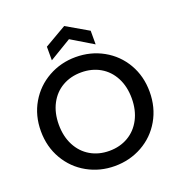

<svg xmlns="http://www.w3.org/2000/svg" viewBox="-158 -1039 1101 1178"><g transform="rotate(-20 392.0 -450.0)"><path d="M37 -349Q37 -451 84.5 -532Q132 -613 213.5 -658.5Q295 -704 392 -704Q490 -704 571.5 -658.5Q653 -613 700 -532Q747 -451 747 -349Q747 -247 700 -165.5Q653 -84 571.5 -38.5Q490 7 392 7Q295 7 213.5 -38.5Q132 -84 84.5 -165.5Q37 -247 37 -349ZM630 -349Q630 -426 599.5 -484Q569 -542 515 -573Q461 -604 392 -604Q323 -604 269 -573Q215 -542 184.5 -484Q154 -426 154 -349Q154 -272 184.5 -213.5Q215 -155 269 -123.5Q323 -92 392 -92Q461 -92 515 -123.5Q569 -155 599.5 -213.5Q630 -272 630 -349ZM392 -821 249 -735V-824L392 -907L535 -824V-735Z"/></g></svg>

Font: Poppins-Tabular Medium
Style: Regular
Weight: 500
Designer: Ninad Kale (Devanagari), Jonny Pinhorn (Latin)
Foundry: Indian Type Foundry
Version: Version 4.004